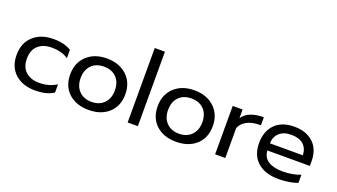

<svg xmlns="http://www.w3.org/2000/svg" viewBox="-64 -1257 3140 1790"><g transform="rotate(20 1506.5 -362.0)"><path d="M317.9 15.1Q195.3 15.1 120.1 -52.2Q44.9 -119.6 44.9 -238.8Q44.9 -357.4 120.6 -426.3Q196.3 -495.1 319.8 -495.1Q429.7 -495.1 496.1 -452.1V-369.1Q432.1 -414.1 330.1 -414.1Q247.6 -414.1 197.3 -369.4Q147 -324.7 147 -238.8Q147 -153.3 197.3 -109.1Q247.6 -64.9 328.1 -64.9Q429.7 -64.9 502 -112.8V-30.8Q435.1 15.1 317.9 15.1Z M849.6 15.1Q726.6 15.1 651.6 -53.2Q576.7 -121.6 576.7 -238.8Q576.7 -354.5 651.9 -424.8Q727.1 -495.1 849.6 -495.1Q972.2 -495.1 1047.9 -424.8Q1123.5 -354.5 1123.5 -238.8Q1123.5 -121.6 1048.3 -53.2Q973.1 15.1 849.6 15.1ZM1019.5 -238.8Q1019.5 -320.3 973.6 -367.2Q927.7 -414.1 849.6 -414.1Q771.5 -414.1 725.6 -367.2Q679.7 -320.3 679.7 -238.8Q679.7 -160.2 725.8 -112.5Q772 -64.9 849.6 -64.9Q927.2 -64.9 973.4 -112.5Q1019.5 -160.2 1019.5 -238.8Z M1233.4 0V-738.8H1334.5V0Z M1717.3 15.1Q1594.2 15.1 1519.3 -53.2Q1444.3 -121.6 1444.3 -238.8Q1444.3 -354.5 1519.5 -424.8Q1594.7 -495.1 1717.3 -495.1Q1839.8 -495.1 1915.5 -424.8Q1991.2 -354.5 1991.2 -238.8Q1991.2 -121.6 1916 -53.2Q1840.8 15.1 1717.3 15.1ZM1887.2 -238.8Q1887.2 -320.3 1841.3 -367.2Q1795.4 -414.1 1717.3 -414.1Q1639.2 -414.1 1593.3 -367.2Q1547.4 -320.3 1547.4 -238.8Q1547.4 -160.2 1593.5 -112.5Q1639.6 -64.9 1717.3 -64.9Q1794.9 -64.9 1841.1 -112.5Q1887.2 -160.2 1887.2 -238.8Z M2101.1 0V-480H2199.2V-394Q2256.8 -480 2410.2 -480V-400.9Q2360.4 -400.9 2320.3 -391.1Q2280.3 -381.3 2248.3 -357.4Q2216.3 -333.5 2202.1 -296.9V0Z M2734.4 15.1Q2601.6 15.1 2525.9 -51.5Q2450.2 -118.2 2450.2 -238.8Q2450.2 -356.4 2517.8 -425.8Q2585.4 -495.1 2710.4 -495.1Q2793 -495.1 2852.1 -462.6Q2911.1 -430.2 2939.7 -375.5Q2968.3 -320.8 2968.3 -250V-200.2H2546.4Q2551.3 -131.3 2603.5 -98.1Q2655.8 -64.9 2746.1 -64.9Q2843.8 -64.9 2922.4 -96.2V-15.1Q2890.1 -2 2837.6 6.6Q2785.2 15.1 2734.4 15.1ZM2546.4 -271H2873Q2870.6 -338.9 2828.6 -376.5Q2786.6 -414.1 2708.5 -414.1Q2632.3 -414.1 2590.1 -375Q2547.9 -335.9 2546.4 -271Z"/></g></svg>

Font: Prompt
Style: Regular
Weight: 400
Designer: Katatrad Team
Foundry: CadsonDemak
Version: Version 1.000;PS 001.000;hotconv 1.0.88;makeotf.lib2.5.64775